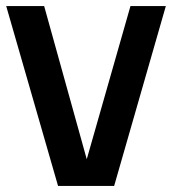

<svg xmlns="http://www.w3.org/2000/svg" viewBox="-22 -615 568 635"><path d="M170 0 -1.5 -595H124L277 -45H252.5L409.5 -595H526.5L355.5 0Z"/></svg>

Font: Encode Sans SC Condensed SemiBold
Style: Regular
Weight: 600
Width: 3
Designer: Multiple Designers
Foundry: Impallari Type
Version: Version 3.002